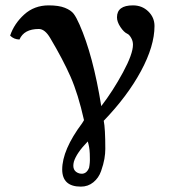

<svg xmlns="http://www.w3.org/2000/svg" viewBox="-20 -464 668 722"><path d="M561 -366.2Q561 -291 510 -196.5Q459 -102.1 370.1 -9.8Q376 19 376 96.2Q376 113.3 372.6 133.5Q369.1 153.8 360.1 179.4Q351.1 205.1 331.1 221.4Q311 237.8 284.2 237.8Q214.4 237.8 213.9 173.8Q213.9 99.6 289.1 -1L295.9 -12.2Q273.9 -110.4 245.4 -175.3Q216.8 -240.2 168.9 -320.8Q148.9 -355 126 -355Q70.3 -355 53.2 -315.4Q32.2 -315.9 18.1 -330.1Q33.2 -375 71 -409.4Q108.9 -443.8 163.1 -443.8Q201.2 -443.8 224.1 -434.6Q247.1 -425.3 257.1 -412.1Q267.1 -398.9 278.8 -372.1Q330.1 -256.3 360.8 -64.9Q404.8 -122.1 442.4 -191.7Q480 -261.2 480 -295.9Q480 -310.1 472.9 -322Q465.8 -334 459 -336.9Q445.8 -342.8 432.9 -362.3Q419.9 -381.8 419.9 -398.9Q419.9 -443.8 480 -443.8Q514.2 -443.8 537.6 -421.1Q561 -398.4 561 -366.2ZM277.8 188Q303.7 194.8 314.9 167Q318.8 147.9 317.9 127.9Q317.9 98.1 313 79.1L310.1 67.9Q268.1 110.8 257.8 144Q249 179.2 277.8 188Z"/></svg>

Font: Linux Biolinum
Style: Bold
Weight: 700
Designer: Philipp H. Poll
Foundry: Philipp H. Poll
Version: Version 1.3.2 ; ttfautohint (v0.9)